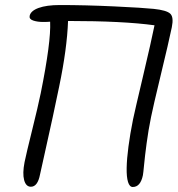

<svg xmlns="http://www.w3.org/2000/svg" viewBox="-20 -767 703 759"><path d="M102.1 -28.8Q82.5 -28.8 75.4 -55.2Q68.4 -81.5 77.1 -126Q84.5 -162.1 107.2 -253.4Q129.9 -344.7 141.1 -398.9Q182.1 -602.1 178.2 -681.2Q168.5 -680.2 149.9 -680.2Q127.9 -680.2 111.3 -685.8Q94.7 -691.4 97.2 -704.1Q101.1 -724.1 132.6 -735.6Q164.1 -747.1 216.8 -747.1Q316.4 -747.1 431.4 -741.7Q546.4 -736.3 587.9 -731.9Q638.2 -726.6 652.8 -713.1Q667.5 -699.7 659.2 -659.2Q647 -600.6 615.7 -471.2Q584.5 -341.8 577.1 -304.2Q566.4 -252 559.6 -200.4Q552.7 -148.9 549.6 -115.5Q546.4 -82 544.9 -74.2Q535.2 -27.8 504.9 -27.8Q492.2 -27.8 486.1 -47.6Q480 -67.4 480.7 -103.3Q481.4 -139.2 487.8 -187.7Q494.1 -236.3 505.9 -294.9Q512.7 -327.6 545.4 -465.8Q578.1 -604 590.8 -667Q466.3 -684.1 249 -684.1Q245.1 -574.7 213.9 -424.8Q205.1 -380.4 188.5 -304.4Q171.9 -228.5 156.2 -158.2Q140.6 -87.9 138.2 -77.1Q128.9 -28.8 102.1 -28.8Z"/></svg>

Font: Shantell Sans Bouncy
Style: Italic
Weight: 300
Italic angle: -11.31°
Designer: Stephen Nixon, Anya Danilova, Shantell Martin
Foundry: Arrow Type
Version: Version 1.006;[9816181b4]